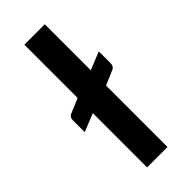

<svg xmlns="http://www.w3.org/2000/svg" viewBox="-241 -782 822 822"><g transform="rotate(-45 169.5 -371.5)"><path d="M231.5 -743V-464.5L313 -497.5V-426.5Q313 -406 296 -399.5L231.5 -372V0H108V-328.5L26 -295.5V-368.5Q26 -386 41.5 -392.5L108 -420.5V-743Z"/></g></svg>

Font: Lato TR
Style: Bold
Weight: 700
Designer: Lukasz Dziedzic
Foundry: tyPoland Lukasz Dziedzic
Version: Version 1.104 2013